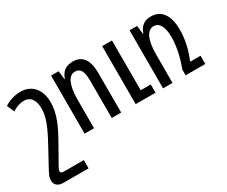

<svg xmlns="http://www.w3.org/2000/svg" viewBox="-116 -838 1664 1409"><g transform="rotate(-30 716.5 -133.5)"><path d="M293 235V165H125C104 165 97 158 97 146C97 137 104 124 114 106L188 -25C260 -152 295 -231 295 -326C295 -433 235 -502 141 -502C91 -502 42 -487 3 -461L30 -399C63 -421 96 -432 130 -432C181 -432 214 -393 214 -321C214 -247 188 -183 119 -56L46 78C19 128 9 147 9 175C9 213 35 235 82 235Z M395 0H475V-240C475 -361 505 -430 560 -430C604 -430 625 -399 625 -315V0H705V-330C705 -456 659 -502 581 -502C527 -502 488 -475 471 -421H467L459 -492H395ZM828 0H996V-70H911V-492H828Z M1330 -70C1363 -150 1382 -228 1382 -313C1382 -433 1334 -502 1245 -502C1190 -502 1153 -475 1136 -421H1132L1124 -492H1060V0H1140V-240C1140 -361 1171 -430 1227 -430C1276 -430 1302 -381 1302 -296C1302 -223 1284 -134 1251 -49V0H1418V-70Z"/></g></svg>

Font: Noto Sans Armenian ExtraCondensed
Style: Regular
Weight: 400
Width: 2
Designer: Monotype Design Team
Foundry: Monotype Imaging Inc.
Version: Version 2.008